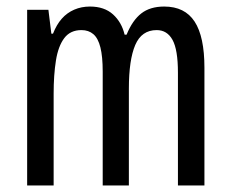

<svg xmlns="http://www.w3.org/2000/svg" viewBox="-20 -567 706 587"><path d="M482 -547Q545 -547 575 -501Q605 -455 605 -360V0H524V-345Q524 -415 507.5 -445Q491 -475 459 -475Q413 -475 393.5 -429.5Q374 -384 374 -296V0H294V-348Q294 -394 287 -422Q280 -450 265.5 -462.5Q251 -475 229 -475Q195 -475 176.5 -450.5Q158 -426 151 -382Q144 -338 144 -281V0H63V-537H128L137 -464H142Q153 -492 169 -510Q185 -528 207 -537.5Q229 -547 255 -547Q299 -547 325.5 -523Q352 -499 361 -461H367Q385 -505 412 -526Q439 -547 482 -547Z"/></svg>

Font: Noto Sans Display ExtraCondensed
Style: Regular
Weight: 400
Width: 2
Version: Version 2.003